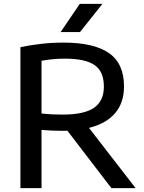

<svg xmlns="http://www.w3.org/2000/svg" viewBox="-20 -967 741 987"><path d="M85 0V-724.5Q132 -734.5 188 -741.2Q244 -748 306.5 -748Q462.5 -748 540 -694.2Q617.5 -640.5 617.5 -523Q617.5 -438.5 571.5 -385Q525.5 -331.5 437.5 -309.5L677 0H552.5L326.5 -295Q313 -294.5 299 -294.5Q268.5 -294.5 244.2 -295.8Q220 -297 193.5 -299V0ZM302 -378Q413 -378 463.5 -413Q514 -448 514 -522Q514 -599.5 466.2 -632.5Q418.5 -665.5 314.5 -665.5Q277.5 -665.5 249.2 -662.5Q221 -659.5 193.5 -654.5V-383.5Q222.5 -380.5 246 -379.2Q269.5 -378 302 -378ZM291.5 -802 390 -947H506.5L391 -802Z"/></svg>

Font: Encode Sans SemiExpanded SemiExpanded Medium
Style: Regular
Weight: 500
Width: 6
Designer: Multiple Designers
Foundry: Impallari Type
Version: Version 3.000; ttfautohint (v1.8.3) -l 8 -r 50 -G 200 -x 14 